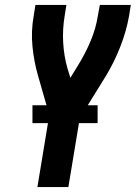

<svg xmlns="http://www.w3.org/2000/svg" viewBox="-20 -755 548 775"><path d="M131 0 179 -291 133 -451Q117 -507 111 -568Q105 -629 116 -691L123 -735H248L241 -691Q232 -637 235 -583.5Q238 -530 252 -480L264 -441L296 -493Q325 -540 346 -590Q367 -640 375 -691L383 -735H508L501 -691Q490 -629 466 -567.5Q442 -506 408 -449Q406 -446 404.5 -443.5Q403 -441 401 -438L302 -278L256 0ZM374 -258H111V-330H374Z"/></svg>

Font: Iosevka Curly XBdObl
Style: Regular
Weight: 800
Italic angle: -9°
Monospace: yes
Designer: Belleve Invis
Foundry: Belleve Invis
Version: Version 11.1.0; ttfautohint (v1.8.3)